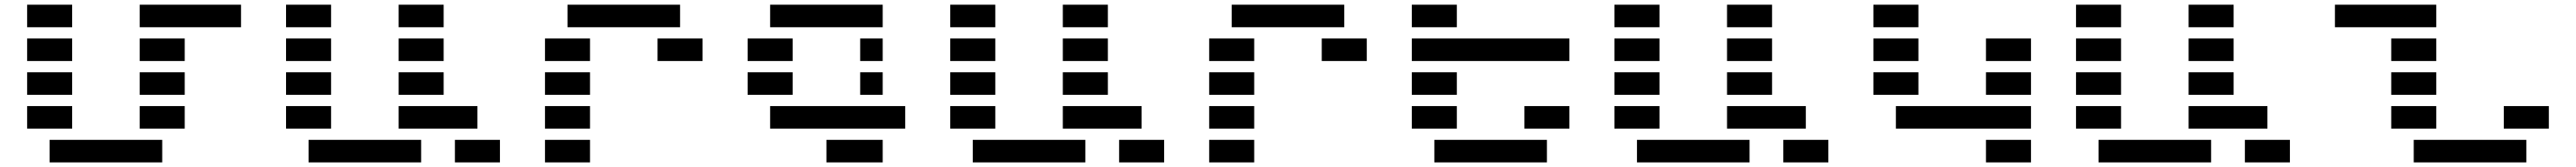

<svg xmlns="http://www.w3.org/2000/svg" viewBox="-20 -704 11173 724"><path d="M97.7 -585.9V-683.6H293V-585.9ZM1025.4 -683.6V-585.9H585.9V-683.6ZM97.7 -439.5V-537.1H293V-439.5ZM585.9 -439.5V-537.1H781.2V-439.5ZM97.7 -293V-390.6H293V-293ZM585.9 -293V-390.6H781.2V-293ZM97.7 -146.5V-244.1H293V-146.5ZM585.9 -146.5V-244.1H781.2V-146.5ZM195.3 0V-97.7H683.6V0Z M1220.7 -585.9V-683.6H1416V-585.9ZM1709 -585.9V-683.6H1904.3V-585.9ZM1220.7 -439.5V-537.1H1416V-439.5ZM1709 -439.5V-537.1H1904.3V-439.5ZM1220.7 -293V-390.6H1416V-293ZM1709 -293V-390.6H1904.3V-293ZM1220.7 -146.5V-244.1H1416V-146.5ZM2050.8 -244.1V-146.5H1709V-244.1ZM1318.4 0V-97.7H1806.6V0ZM1953.1 0V-97.7H2148.4V0Z M2929.7 -683.6V-585.9H2441.4V-683.6ZM2539.1 -97.7V0H2343.8V-97.7ZM2539.1 -244.1V-146.5H2343.8V-244.1ZM2539.1 -390.6V-293H2343.8V-390.6ZM3027.3 -537.1V-439.5H2832V-537.1ZM2539.1 -537.1V-439.5H2343.8V-537.1Z M3564.5 0V-97.7H3808.6V0ZM3808.6 -683.6V-585.9H3320.3V-683.6ZM3808.6 -439.5H3710.9V-537.1H3808.6ZM3222.7 -439.5V-537.1H3418V-439.5ZM3808.6 -293H3710.9V-390.6H3808.6ZM3906.2 -244.1V-146.5H3320.3V-244.1ZM3418 -293H3222.7V-390.6H3418Z M4101.6 -585.9V-683.6H4296.9V-585.9ZM4589.8 -585.9V-683.6H4785.2V-585.9ZM4101.6 -439.5V-537.1H4296.9V-439.5ZM4589.8 -439.5V-537.1H4785.2V-439.5ZM4101.6 -293V-390.6H4296.9V-293ZM4589.8 -293V-390.6H4785.2V-293ZM4101.6 -146.5V-244.1H4296.9V-146.5ZM4931.6 -244.1V-146.5H4589.8V-244.1ZM4199.2 0V-97.7H4687.5V0ZM4834 0V-97.7H5029.3V0Z M5810.5 -683.6V-585.9H5322.3V-683.6ZM5419.9 -97.7V0H5224.6V-97.7ZM5419.9 -244.1V-146.5H5224.6V-244.1ZM5419.9 -390.6V-293H5224.6V-390.6ZM5908.2 -537.1V-439.5H5712.9V-537.1ZM5419.9 -537.1V-439.5H5224.6V-537.1Z M6201.2 0V-97.7H6689.5V0ZM6298.8 -585.9H6103.5V-683.6H6298.8ZM6103.5 -439.5V-537.1H6787.1V-439.5ZM6298.8 -293H6103.5V-390.6H6298.8ZM6787.1 -146.5H6591.8V-244.1H6787.1ZM6298.8 -146.5H6103.5V-244.1H6298.8Z M6982.4 -585.9V-683.6H7177.7V-585.9ZM7470.7 -585.9V-683.6H7666V-585.9ZM6982.4 -439.5V-537.1H7177.7V-439.5ZM7470.7 -439.5V-537.1H7666V-439.5ZM6982.4 -293V-390.6H7177.7V-293ZM7470.7 -293V-390.6H7666V-293ZM6982.4 -146.5V-244.1H7177.7V-146.5ZM7812.5 -244.1V-146.5H7470.7V-244.1ZM7080.1 0V-97.7H7568.4V0ZM7714.8 0V-97.7H7910.2V0Z M8105.5 -585.9V-683.6H8300.8V-585.9ZM8593.8 0V-97.7H8789.1V0ZM8789.1 -146.5H8203.1V-244.1H8789.1ZM8593.8 -293V-390.6H8789.1V-293ZM8105.5 -293V-390.6H8300.8V-293ZM8593.8 -439.5V-537.1H8789.1V-439.5ZM8105.5 -439.5V-537.1H8300.8V-439.5Z M8984.4 -585.9V-683.6H9179.7V-585.9ZM9472.7 -585.9V-683.6H9668V-585.9ZM8984.4 -439.5V-537.1H9179.7V-439.5ZM9472.7 -439.5V-537.1H9668V-439.5ZM8984.4 -293V-390.6H9179.7V-293ZM9472.7 -293V-390.6H9668V-293ZM8984.4 -146.5V-244.1H9179.7V-146.5ZM9814.5 -244.1V-146.5H9472.7V-244.1ZM9082 0V-97.7H9570.3V0ZM9716.8 0V-97.7H9912.1V0Z M10449.2 0V-97.7H10937.5V0ZM10546.9 -683.6V-585.9H10107.4V-683.6ZM10546.9 -439.5H10351.6V-537.1H10546.9ZM10546.9 -293H10351.6V-390.6H10546.9ZM11035.2 -146.5H10839.8V-244.1H11035.2ZM10546.9 -146.5H10351.6V-244.1H10546.9Z"/></svg>

Font: Trigram
Style: Regular
Weight: 400
Designer: GGBotNet
Foundry: GGBotNet
Version: 1.05